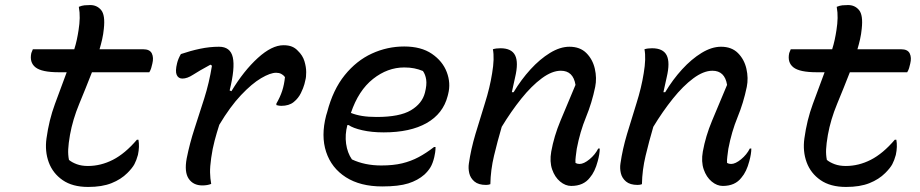

<svg xmlns="http://www.w3.org/2000/svg" viewBox="-20 -727 3640 760"><path d="M110 -532H274Q280 -551 284 -569.5Q288 -588 291 -608Q295 -633 295.5 -655.5Q296 -678 292 -700Q304 -705 314.5 -706Q325 -707 337 -707Q364 -707 380.5 -687Q397 -667 391 -613Q389 -592 384.5 -572Q380 -552 374 -532H547Q573 -532 581 -515.5Q589 -499 583 -475Q581 -466 578.5 -457.5Q576 -449 571 -441H344Q319 -377 293.5 -315.5Q268 -254 257 -193Q251 -158 250 -136Q249 -114 253 -94Q265 -84 284 -77Q303 -70 328 -70Q379 -70 427 -94.5Q475 -119 522 -174H528Q533 -147 526 -114Q520 -92 512 -77Q504 -62 484 -42Q459 -17 421.5 -2Q384 13 329 13Q267 13 228 -14Q189 -41 173 -84.5Q157 -128 164 -179Q174 -252 197.5 -315.5Q221 -379 244 -441H213Q145 -441 120.5 -460.5Q96 -480 104 -517Q107 -526 110 -532Z M696 -513Q734 -526 772 -534Q810 -542 847 -542Q892 -542 901.5 -500Q911 -458 889 -369L896 -366Q945 -447 1000.5 -497.5Q1056 -548 1102 -548Q1122 -548 1135.5 -542.5Q1149 -537 1159 -526Q1178 -508 1185 -485Q1192 -462 1192 -441.5Q1192 -421 1189 -411L1185 -394Q1181 -379 1171 -358.5Q1161 -338 1142.5 -323Q1124 -308 1093 -308Q1085 -308 1074 -311V-317Q1089 -343 1097 -367.5Q1105 -392 1108 -422Q1095 -439 1073 -439Q1050 -439 1013.5 -417.5Q977 -396 934 -350.5Q891 -305 848 -233Q838 -202 829.5 -170Q821 -138 816 -102Q811 -67 811.5 -44Q812 -21 816 1Q801 7 781 7Q745 7 727 -19.5Q709 -46 719 -100Q731 -160 750 -218Q769 -276 788.5 -337.5Q808 -399 819 -467L813 -471Q767 -446 744 -431Q721 -416 702 -416Q686 -416 679.5 -430.5Q673 -445 681 -477Q685 -494 696 -513Z M1580 -543Q1647 -543 1689.5 -514Q1732 -485 1748.5 -441.5Q1765 -398 1754 -355L1752 -347Q1734 -277 1669 -240Q1604 -203 1499 -203Q1451 -203 1414 -211.5Q1377 -220 1360 -232H1355Q1345 -194 1350 -158Q1355 -122 1373 -96Q1424 -72 1489 -72Q1537 -72 1572 -80.5Q1607 -89 1637 -105Q1667 -121 1698 -145H1704Q1704 -133 1702.5 -123.5Q1701 -114 1699 -105Q1693 -80 1684 -65Q1675 -50 1660 -36Q1634 -13 1596 -1Q1558 11 1493 11Q1406 11 1349 -25.5Q1292 -62 1271 -125.5Q1250 -189 1271 -270L1275 -283Q1298 -372 1344.5 -429.5Q1391 -487 1452 -515Q1513 -543 1580 -543ZM1580 -460Q1514 -460 1456.5 -414.5Q1399 -369 1369 -280Q1389 -272 1413.5 -268Q1438 -264 1471 -264Q1562 -264 1606.5 -290.5Q1651 -317 1662 -360Q1670 -391 1667 -411.5Q1664 -432 1654 -446Q1637 -453 1619.5 -456.5Q1602 -460 1580 -460Z M1931 -532Q1943 -536 1961 -536Q2005 -536 2019 -508Q2033 -480 2019 -421Q2016 -406 2012.5 -391.5Q2009 -377 2006 -362H2013Q2043 -412 2080 -452.5Q2117 -493 2157 -517.5Q2197 -542 2234 -542Q2276 -542 2301 -517Q2326 -492 2334.5 -455Q2343 -418 2336 -383Q2323 -320 2299.5 -263Q2276 -206 2263 -138Q2261 -122 2259 -107.5Q2257 -93 2258 -82Q2265 -78 2274 -78Q2291 -78 2313.5 -96.5Q2336 -115 2348 -139H2354Q2354 -118 2346 -89Q2335 -47 2315 -24Q2290 9 2241 9Q2218 9 2197 -8.5Q2176 -26 2165.5 -56.5Q2155 -87 2162 -127Q2173 -188 2198.5 -249Q2224 -310 2258 -391Q2249 -447 2200 -447Q2165 -447 2124.5 -417Q2084 -387 2043.5 -336.5Q2003 -286 1966 -225Q1949 -167 1935.5 -110.5Q1922 -54 1921 2Q1914 5 1904 5Q1874 5 1858 -8.5Q1842 -22 1837.5 -41.5Q1833 -61 1836 -80Q1844 -136 1862 -196.5Q1880 -257 1899.5 -318.5Q1919 -380 1928 -437Q1938 -496 1931 -532Z M2531 -532Q2543 -536 2561 -536Q2605 -536 2619 -508Q2633 -480 2619 -421Q2616 -406 2612.5 -391.5Q2609 -377 2606 -362H2613Q2643 -412 2680 -452.5Q2717 -493 2757 -517.5Q2797 -542 2834 -542Q2876 -542 2901 -517Q2926 -492 2934.5 -455Q2943 -418 2936 -383Q2923 -320 2899.5 -263Q2876 -206 2863 -138Q2861 -122 2859 -107.5Q2857 -93 2858 -82Q2865 -78 2874 -78Q2891 -78 2913.5 -96.5Q2936 -115 2948 -139H2954Q2954 -118 2946 -89Q2935 -47 2915 -24Q2890 9 2841 9Q2818 9 2797 -8.5Q2776 -26 2765.5 -56.5Q2755 -87 2762 -127Q2773 -188 2798.5 -249Q2824 -310 2858 -391Q2849 -447 2800 -447Q2765 -447 2724.5 -417Q2684 -387 2643.5 -336.5Q2603 -286 2566 -225Q2549 -167 2535.5 -110.5Q2522 -54 2521 2Q2514 5 2504 5Q2474 5 2458 -8.5Q2442 -22 2437.5 -41.5Q2433 -61 2436 -80Q2444 -136 2462 -196.5Q2480 -257 2499.5 -318.5Q2519 -380 2528 -437Q2538 -496 2531 -532Z M3110 -532H3274Q3280 -551 3284 -569.5Q3288 -588 3291 -608Q3295 -633 3295.5 -655.5Q3296 -678 3292 -700Q3304 -705 3314.5 -706Q3325 -707 3337 -707Q3364 -707 3380.5 -687Q3397 -667 3391 -613Q3389 -592 3384.5 -572Q3380 -552 3374 -532H3547Q3573 -532 3581 -515.5Q3589 -499 3583 -475Q3581 -466 3578.5 -457.5Q3576 -449 3571 -441H3344Q3319 -377 3293.5 -315.5Q3268 -254 3257 -193Q3251 -158 3250 -136Q3249 -114 3253 -94Q3265 -84 3284 -77Q3303 -70 3328 -70Q3379 -70 3427 -94.5Q3475 -119 3522 -174H3528Q3533 -147 3526 -114Q3520 -92 3512 -77Q3504 -62 3484 -42Q3459 -17 3421.5 -2Q3384 13 3329 13Q3267 13 3228 -14Q3189 -41 3173 -84.5Q3157 -128 3164 -179Q3174 -252 3197.5 -315.5Q3221 -379 3244 -441H3213Q3145 -441 3120.5 -460.5Q3096 -480 3104 -517Q3107 -526 3110 -532Z"/></svg>

Font: Recursive Mn Csl St
Style: Italic
Weight: 400
Italic angle: -15°
Monospace: yes
Version: Version 1.079;hotconv 1.0.112;makeotfexe 2.5.65598; ttfautoh